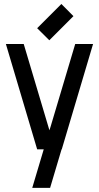

<svg xmlns="http://www.w3.org/2000/svg" viewBox="-20 -741 495 956"><path d="M165 2.4 9.3 -522H98.1L226.1 -92.3L231.9 -110.4L354.5 -522H443.4L287.6 2.4H286.6L229.5 194.3H140.6L197.8 2.4ZM165 -600.6 285.6 -721.2 345.7 -660.6 225.6 -540.5Z"/></svg>

Font: Proletarsk
Style: Regular
Weight: 400
Designer: Peter Wiegel, original typeface by Carl Albert Fahrenwaldt 1901
Foundry: Peter Wiegel
Version: Version 1.000 2010 initial release